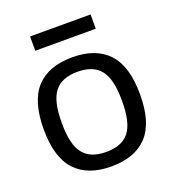

<svg xmlns="http://www.w3.org/2000/svg" viewBox="-130 -798 817 910"><g transform="rotate(-20 278.0 -343.5)"><path d="M278 12Q159 12 97 -54.5Q35 -121 35 -263Q35 -405 97 -471.5Q159 -538 278 -538Q397 -538 459 -471.5Q521 -405 521 -263Q521 -121 459 -54.5Q397 12 278 12ZM278 -61Q358 -61 394 -107.5Q430 -154 430 -259V-267Q430 -372 394 -418.5Q358 -465 278 -465Q198 -465 162 -418.5Q126 -372 126 -267V-259Q126 -154 162 -107.5Q198 -61 278 -61ZM125 -627V-699H430V-627Z"/></g></svg>

Font: Archivo VF Beta
Style: Regular
Weight: 400
Designer: Hector Gatti
Foundry: Omnibus-Type
Version: Version 1.002